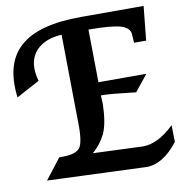

<svg xmlns="http://www.w3.org/2000/svg" viewBox="-85 -831 885 929"><g transform="rotate(-10 358.0 -367.0)"><path d="M74.7 -1 152.8 -101.6H167.5Q202.1 -101.6 223.4 -108.4Q244.6 -115.2 254.4 -128.4Q264.2 -141.1 268.8 -173.1Q273.4 -205.1 272 -255.9L266.6 -683.6Q225.6 -681.6 194.6 -669.2Q163.6 -656.7 141.6 -634.3Q96.2 -585.4 113.3 -504.4L118.2 -483.4L3.9 -421.9Q-6.3 -505.9 10.7 -567.9Q27.8 -629.9 73.5 -670.9Q119.1 -711.9 194.1 -731.9Q269 -752 374.5 -752H681.6L664.6 -584.5H605Q604 -603 603.3 -614.7Q602.5 -626.5 601.6 -634.3Q595.2 -659.2 559.1 -671.4Q537.1 -678.2 497.6 -681.9Q458 -685.5 400.4 -685.5H398.9L402.3 -426.3H637.7L573.7 -346.7Q513.7 -353.5 474.1 -357.4Q434.6 -361.3 414.1 -361.3H402.8L404.8 -319.3Q403.8 -274.4 397.9 -238.5Q392.1 -202.6 379.9 -175.3Q369.6 -154.3 354.5 -133.8Q339.4 -113.3 315.9 -92.8L510.3 -85Q521.5 -85 535.9 -84Q550.3 -83 561 -83Q634.8 -83 714.8 -160.2L716.3 -77.6Q642.1 18.1 560.5 18.1L536.6 17.1Z"/></g></svg>

Font: IranNastaliq
Style: Regular
Weight: 400
Designer: Hossein Zahedi
Version: Version 1.5